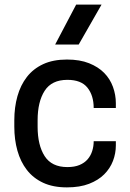

<svg xmlns="http://www.w3.org/2000/svg" viewBox="-20 -800 563 832"><path d="M143 -251Q143 -171 173.5 -123.5Q204 -76 272 -76Q303 -76 324.5 -85Q346 -94 359.5 -109.5Q373 -125 379.5 -145.5Q386 -166 386 -188H482V-170Q482 -135 469.5 -102.5Q457 -70 431.5 -44.5Q406 -19 366 -3.5Q326 12 270 12Q210 12 167 -8Q124 -28 96.5 -63.5Q69 -99 55.5 -147Q42 -195 42 -251V-279Q42 -335 55.5 -383Q69 -431 96.5 -466.5Q124 -502 167 -522Q210 -542 270 -542Q326 -542 366 -526Q406 -510 431.5 -484Q457 -458 469.5 -423.5Q482 -389 482 -353V-332H386Q386 -386 359 -420Q332 -454 272 -454Q204 -454 173.5 -406.5Q143 -359 143 -279ZM420 -780 321 -607H219L310 -780Z"/></svg>

Font: Cooper Hewitt
Style: Regular
Weight: 707
Designer: Village Type and Design LLC
Foundry: Cooper Hewitt Smithsonian Design Museum
Version: 1.000